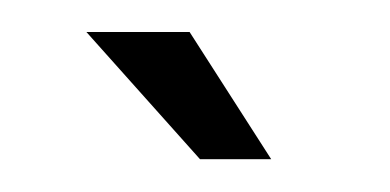

<svg xmlns="http://www.w3.org/2000/svg" viewBox="-20 -705 244 120"><path d="M105 -605.5H149.5L98.5 -685H34Z"/></svg>

Font: Anybody Condensed
Style: Regular
Weight: 400
Width: 3
Designer: Tyler Finck
Foundry: Etcetera Type Company
Version: Version 1.113;gftools[0.9.25]